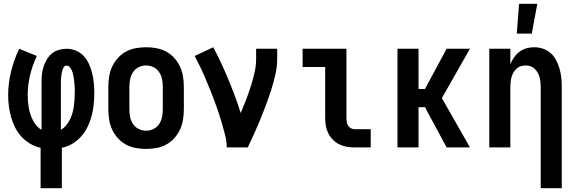

<svg xmlns="http://www.w3.org/2000/svg" viewBox="-20 -777 3040 1012"><path d="M194 215V2Q166 -4 140 -19Q114 -34 94 -55.5Q74 -77 60.5 -103.5Q47 -130 39 -158Q31 -186 27 -215.5Q23 -245 23 -274Q23 -338 38.5 -400.5Q54 -463 81 -520L174 -482Q151 -433 138.5 -380.5Q126 -328 126 -275Q126 -258 127.5 -241Q129 -224 132 -207Q135 -190 140.5 -174Q146 -158 153.5 -143Q161 -128 172.5 -114.5Q184 -101 199 -93V-343Q199 -364 201 -385Q203 -406 209.5 -425.5Q216 -445 226.5 -463Q237 -481 253 -494.5Q269 -508 289.5 -514Q310 -520 331 -520Q356 -520 380.5 -510Q405 -500 422 -481Q439 -462 449.5 -438.5Q460 -415 466 -390Q472 -365 474.5 -339.5Q477 -314 477 -288Q477 -258 474 -227.5Q471 -197 463.5 -167.5Q456 -138 442.5 -110Q429 -82 409 -59Q389 -36 362.5 -20Q336 -4 306 2V215ZM301 -93Q317 -102 329 -116.5Q341 -131 349 -147.5Q357 -164 362 -182Q367 -200 369.5 -218Q372 -236 373 -254Q374 -272 374 -291Q374 -301 374 -310.5Q374 -320 373 -330Q372 -340 371 -349.5Q370 -359 368.5 -369Q367 -379 364.5 -388.5Q362 -398 358 -407Q354 -416 347.5 -423.5Q341 -431 331 -431Q322 -431 317 -424Q312 -417 309.5 -409Q307 -401 305.5 -393Q304 -385 303 -376.5Q302 -368 301.5 -360Q301 -352 301 -343Z M750 8Q723 8 695.5 3Q668 -2 644 -15Q620 -28 601.5 -48.5Q583 -69 571.5 -93.5Q560 -118 555.5 -145.5Q551 -173 551 -200V-320Q551 -347 555.5 -374.5Q560 -402 571.5 -426.5Q583 -451 601.5 -471.5Q620 -492 644 -505Q668 -518 695.5 -523Q723 -528 750 -528Q777 -528 804.5 -523Q832 -518 856 -505Q880 -492 898.5 -471.5Q917 -451 928.5 -426.5Q940 -402 944.5 -374.5Q949 -347 949 -320V-200Q949 -173 944.5 -145.5Q940 -118 928.5 -93.5Q917 -69 898.5 -48.5Q880 -28 856 -15Q832 -2 804.5 3Q777 8 750 8ZM750 -88Q770 -88 788.5 -97Q807 -106 818.5 -123Q830 -140 834 -160Q838 -180 838 -200V-320Q838 -340 834 -360Q830 -380 818.5 -397Q807 -414 788.5 -423Q770 -432 750 -432Q730 -432 711.5 -423Q693 -414 681.5 -397Q670 -380 666 -360Q662 -340 662 -320V-200Q662 -180 666 -160Q670 -140 681.5 -123Q693 -106 711.5 -97Q730 -88 750 -88Z M1175 0Q1175 -32 1167 -63.5Q1159 -95 1150 -126Q1141 -157 1131 -187Q1121 -217 1109.5 -247.5Q1098 -278 1086 -307.5Q1074 -337 1061.5 -366.5Q1049 -396 1035 -425Q1021 -454 1006 -482L1104 -528Q1126 -487 1146 -444Q1166 -401 1184 -357.5Q1202 -314 1218.5 -270Q1235 -226 1249 -181Q1263 -215 1276.5 -250Q1290 -285 1301.5 -321Q1313 -357 1321.5 -393.5Q1330 -430 1330 -468V-520H1441V-468Q1441 -427 1432 -386.5Q1423 -346 1410.5 -306.5Q1398 -267 1383.5 -228Q1369 -189 1353.5 -151Q1338 -113 1321 -75Q1304 -37 1286 0Z M1849 0Q1828 0 1807.5 -3.5Q1787 -7 1768.5 -16Q1750 -25 1735 -40Q1720 -55 1710.5 -74Q1701 -93 1697.5 -113.5Q1694 -134 1694 -155V-424H1575V-520H1806V-155Q1806 -144 1807.5 -134Q1809 -124 1814.5 -115Q1820 -106 1829.5 -101Q1839 -96 1849 -96H1934V0Z M2075 0V-520H2186V-308H2220L2334 -520H2457L2309 -260L2457 0H2334L2220 -212H2186V0Z M2704 -600 2716 -757H2812L2783 -600ZM2830 215V-320Q2830 -333 2828.5 -346Q2827 -359 2823.5 -371.5Q2820 -384 2813.5 -395Q2807 -406 2797.5 -415Q2788 -424 2775.5 -428Q2763 -432 2750 -432Q2737 -432 2724.5 -428Q2712 -424 2702.5 -415Q2693 -406 2686.5 -395Q2680 -384 2676.5 -371.5Q2673 -359 2671.5 -346Q2670 -333 2670 -320V0H2559V-520H2670V-438Q2678 -458 2690 -475Q2702 -492 2718.5 -504.5Q2735 -517 2755 -522.5Q2775 -528 2796 -528Q2820 -528 2843 -520Q2866 -512 2883.5 -496Q2901 -480 2912 -458.5Q2923 -437 2929.5 -414Q2936 -391 2938.5 -367.5Q2941 -344 2941 -320V215Z"/></svg>

Font: Iosevka SS18
Style: Bold
Weight: 700
Monospace: yes
Designer: Belleve Invis
Foundry: Belleve Invis
Version: Version 25.1.1; ttfautohint (v1.8.4)